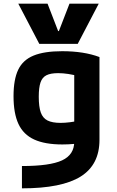

<svg xmlns="http://www.w3.org/2000/svg" viewBox="-20 -810 640 1050"><path d="M80 -790H240L298 -640H302L360 -790H520L405 -570H195ZM100 98Q253 98 319.5 67Q386 36 386 -35V-462L426 -390Q383 -401 353.5 -405.5Q324 -410 298 -410Q257 -410 234 -398.5Q211 -387 201.5 -359Q192 -331 192 -281Q192 -226 203 -195Q214 -164 240 -151Q266 -138 311 -138Q335 -138 362.5 -141.5Q390 -145 432 -152L445 -30Q417 -26 385.5 -23Q354 -20 321 -20Q226 -20 167 -47Q108 -74 81 -132Q54 -190 54 -284Q54 -375 79.5 -428.5Q105 -482 163.5 -506Q222 -530 320 -530Q439 -530 524 -498V-45Q524 91 421 155.5Q318 220 100 220Z"/></svg>

Font: M PLUS Code Latin Expanded
Style: Bold
Weight: 700
Width: 7
Designer: Coji Morishita
Foundry: UNDERFOREST DESIGN
Version: Version 1.002; ttfautohint (v1.8.3)